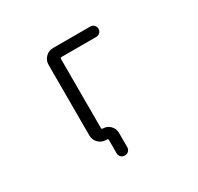

<svg xmlns="http://www.w3.org/2000/svg" viewBox="-184 -973 1367 1328"><g transform="rotate(-30 500.0 -308.5)"><path d="M391.6 -20.5Q356.4 -20.5 331.5 -45.4Q306.6 -70.3 306.6 -105.5V-669.9Q306.6 -705.1 331.5 -730Q356.4 -754.9 391.6 -754.9H688.5Q706.1 -754.9 718.3 -742.7Q730.5 -730.5 730.5 -713.4Q730.5 -696.3 718.3 -684.1Q706.1 -671.9 688.5 -671.9H411.1Q401.4 -671.9 401.4 -662.1V-110.4Q401.4 -100.6 411.1 -100.6Q445.3 -100.6 469.2 -76.7Q493.2 -52.7 493.2 -18.6V95.7Q493.2 113.3 481 125.5Q468.8 137.7 450.7 137.7Q432.6 137.7 420.4 125.5Q408.2 113.3 408.2 95.7V-10.7Q408.2 -20.5 398.4 -20.5H395.5Z"/></g></svg>

Font: Rounded-X Mgen+ 1mn regular
Style: Regular
Weight: 400
Designer: [Source Han Sans]
Ryoko NISHIZUKA  (kana & ideographs); Paul D. Hunt (Latin, Greek & Cyrillic); Wenlong ZHANG  (bopomofo
Version: Version 1.059.20150602